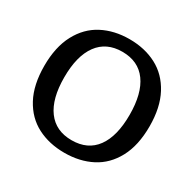

<svg xmlns="http://www.w3.org/2000/svg" viewBox="-157 -877 1071 1059"><g transform="rotate(30 378.0 -347.5)"><path d="M43 -347Q43 -467 86.5 -548.5Q130 -630 205.5 -669.5Q281 -709 378 -709Q475 -709 550.5 -669.5Q626 -630 669.5 -548.5Q713 -467 713 -347Q713 -226 669.5 -145Q626 -64 550.5 -25Q475 14 378 14Q281 14 205.5 -25Q130 -64 86.5 -145Q43 -226 43 -347ZM586 -347Q586 -483 533 -556Q480 -629 378 -629Q277 -629 223.5 -556Q170 -483 170 -347Q170 -211 223.5 -138.5Q277 -66 378 -66Q480 -66 533 -138.5Q586 -211 586 -347Z"/></g></svg>

Font: Maitree Semibold
Style: Regular
Weight: 600
Designer: CadsonDemak Team
Foundry: CadsonDemak
Version: Version 1.010